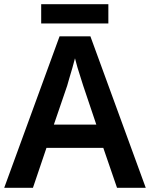

<svg xmlns="http://www.w3.org/2000/svg" viewBox="-20 -889 711 909"><path d="M534 0 469 -189H200L136 0H0L262 -717H408L670 0ZM374 -483Q370 -497 362 -521Q354 -545 346.5 -570.5Q339 -596 335 -613Q330 -593 322.5 -567Q315 -541 308 -518Q301 -495 298 -483L235 -299H436ZM493 -869V-778H175V-869Z"/></svg>

Font: Noto Sans Malayalam SemiBold
Style: Regular
Weight: 600
Designer: Jelle Bosma - Monotype Design Team
Foundry: Monotype Imaging Inc.
Version: Version 2.104; ttfautohint (v1.8.4.7-5d5b)